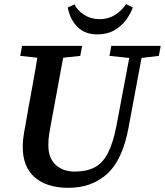

<svg xmlns="http://www.w3.org/2000/svg" viewBox="-20 -884 791 921"><path d="M309 17Q205 17 147 -33Q89 -83 89 -180Q89 -203 92.5 -228Q96 -253 101 -278L115 -359Q126 -420 137.5 -482Q149 -544 159 -607L77 -616L86 -664H374L365 -616L283 -607L223 -282Q219 -260 215.5 -238Q212 -216 212 -186Q212 -126 247 -93.5Q282 -61 339 -61Q396 -61 434.5 -81.5Q473 -102 498 -150.5Q523 -199 539 -283L600 -606L505 -616L514 -664H751L742 -616L659 -606L596 -269Q567 -115 493 -49Q419 17 309 17ZM446 -719Q388 -719 352 -754.5Q316 -790 305 -848L337 -863Q353 -832 385 -812Q417 -792 458 -792Q499 -792 531 -812Q563 -832 585 -864L617 -848Q606 -817 583.5 -787Q561 -757 527 -738Q493 -719 446 -719Z"/></svg>

Font: Source Serif 4 Semibold
Style: Italic
Weight: 600
Italic angle: -12°
Designer: Frank Grießhammer
Foundry: Adobe
Version: Version 4.005;hotconv 1.1.0;makeotfexe 2.6.0